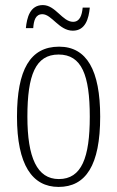

<svg xmlns="http://www.w3.org/2000/svg" viewBox="-20 -727 461 757"><path d="M267 -606C317 -606 330 -654 334 -697H306C303 -667 295 -641 268 -641C226 -641 199 -707 149 -707C98 -707 86 -657 82 -616H111C113 -646 120 -671 147 -671C184 -671 213 -606 267 -606ZM211 10C318 10 375 -75 375 -267C375 -450 322 -543 213 -543C99 -543 47 -452 47 -267C47 -77 107 10 211 10ZM212 -21C126 -21 88 -106 88 -267C88 -431 120 -512 211 -512C302 -512 334 -431 334 -267C334 -106 302 -21 212 -21Z"/></svg>

Font: Noto Serif Thai ExtraCondensed ExtraLight
Style: Regular
Weight: 200
Width: 2
Designer: Monotype Design Team
Foundry: Monotype Imaging Inc.
Version: Version 2.002